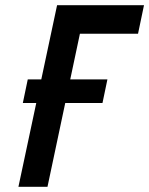

<svg xmlns="http://www.w3.org/2000/svg" viewBox="-20 -720 575 740"><path d="M68 -323H375L394 -414H87ZM51 0H163L288 -590H512L535 -700H200Z"/></svg>

Font: Advent Pro
Style: Italic
Weight: 400
Italic angle: -12°
Designer: VivaRado, Andreas Kalpakidis
Foundry: VivaRado, Andreas Kalpakidis
Version: Version 3.000